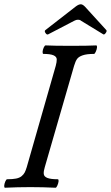

<svg xmlns="http://www.w3.org/2000/svg" viewBox="-26 -882 523 905"><path d="M201.2 -720.2Q194.8 -716.8 188.5 -726.3Q182.1 -735.8 188 -740.2L332 -852.1Q345.2 -861.8 355 -861.8Q363.3 -861.8 374 -851.1L475.1 -740.2Q479 -735.8 472.4 -726.6Q465.8 -717.3 460.9 -720.2L356 -784.2Q351.1 -789.1 341.8 -789.1Q333 -789.1 324.2 -784.2ZM-2.9 2.9Q-6.8 1.5 -6.1 -7.3Q-5.4 -16.1 -1 -26.6Q3.4 -37.1 7.8 -37.1Q33.2 -37.1 49.6 -40.3Q65.9 -43.5 75.7 -51.5Q85.4 -59.6 90.3 -68.8Q95.2 -78.1 100.1 -94.2L236.8 -571.8Q241.7 -589.8 241.5 -602.3Q241.2 -614.7 226.3 -621.3Q211.4 -627.9 178.2 -627.9Q174.3 -629.4 174.8 -638.2Q175.3 -647 179.9 -657.5Q184.6 -668 189 -668Q229 -666 308.1 -666Q388.2 -666 428.2 -668Q432.1 -666.5 431.2 -657.7Q430.2 -648.9 425.5 -638.4Q420.9 -627.9 417 -627.9Q382.8 -627.9 363.8 -621.3Q344.7 -614.7 337.2 -604Q329.6 -593.3 323.2 -571.8L185.1 -94.2Q179.2 -75.2 180.2 -62.5Q181.2 -49.8 196.8 -43.5Q212.4 -37.1 247.1 -37.1Q251 -35.6 250 -26.9Q249 -18.1 244.4 -7.6Q239.7 2.9 235.8 2.9Q175.8 0 117.2 0Q57.1 0 -2.9 2.9Z"/></svg>

Font: Junicode SmCond Medium
Style: Italic
Weight: 500
Width: 4
Italic angle: -11°
Designer: Peter S. Baker
Version: Version 2.206